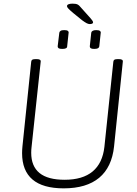

<svg xmlns="http://www.w3.org/2000/svg" viewBox="-20 -1026 752 1052"><path d="M329 6Q215 6 158 -42.5Q101 -91 101 -187Q101 -196 101.5 -205Q102 -214 103 -224L151 -688Q152 -696 157 -699Q162 -702 174 -702H182Q205 -702 203 -688L153 -221Q152 -213 151.5 -205Q151 -197 151 -189Q151 -115 196.5 -78Q242 -41 334 -41Q433 -41 487.5 -86.5Q542 -132 552 -221L601 -688Q602 -696 607 -699Q612 -702 624 -702H632Q655 -702 653 -688L605 -224Q593 -110 523.5 -52Q454 6 329 6ZM496 -758Q483 -758 477.5 -761.5Q472 -765 472 -772L480 -847Q481 -853 487.5 -857Q494 -861 507 -861Q521 -861 527 -857Q533 -853 532 -847L524 -772Q523 -765 516.5 -761.5Q510 -758 496 -758ZM321 -758Q307 -758 301.5 -761.5Q296 -765 296 -772L305 -847Q306 -853 312 -857Q318 -861 332 -861Q346 -861 351.5 -857Q357 -853 356 -847L348 -772Q348 -765 341.5 -761.5Q335 -758 321 -758ZM472 -894Q464 -894 454.5 -899Q445 -904 430 -915L382 -954Q363 -970 355 -978.5Q347 -987 347 -992Q347 -999 355 -1002.5Q363 -1006 377 -1006Q396 -1006 405 -1001.5Q414 -997 425 -983L476 -926Q481 -920 485.5 -914Q490 -908 490 -903Q490 -899 485 -896.5Q480 -894 472 -894Z"/></svg>

Font: Asap ExtraLight
Style: Italic
Weight: 250
Italic angle: -6°
Version: Version 3.001